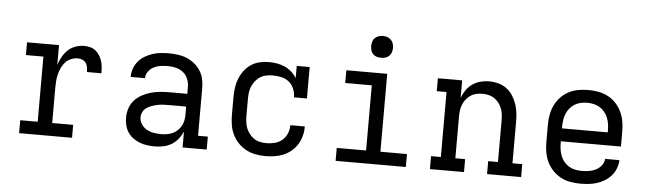

<svg xmlns="http://www.w3.org/2000/svg" viewBox="-47 -910 3694 1095"><g transform="rotate(5 1800.0 -362.5)"><path d="M87 0V-74H187V-447H87V-520H270V-407Q278 -431 290.5 -453.5Q303 -476 321.5 -493.5Q340 -511 364.5 -519.5Q389 -528 414 -528Q432 -528 449 -523.5Q466 -519 479.5 -508Q493 -497 502.5 -481.5Q512 -466 517 -449.5Q522 -433 523.5 -415.5Q525 -398 525 -381H442Q442 -394 440 -407.5Q438 -421 430.5 -432Q423 -443 410.5 -448.5Q398 -454 384 -454Q365 -454 346 -446.5Q327 -439 313.5 -424.5Q300 -410 291.5 -392Q283 -374 278 -354.5Q273 -335 271.5 -315Q270 -295 270 -276V-74H390V0Z M863 8Q841 8 819 5Q797 2 777 -6Q757 -14 739 -27Q721 -40 709 -58.5Q697 -77 692 -98.5Q687 -120 687 -142Q687 -169 695.5 -195Q704 -221 722 -241Q740 -261 764 -274Q788 -287 814 -294.5Q840 -302 867 -304.5Q894 -307 920 -307H1023V-347Q1023 -370 1014 -392.5Q1005 -415 986.5 -429.5Q968 -444 945 -449.5Q922 -455 899 -455Q878 -455 857.5 -452Q837 -449 819 -440Q801 -431 788 -413.5Q775 -396 775 -376V-375H693V-377Q693 -401 701.5 -424Q710 -447 725 -465Q740 -483 761 -495.5Q782 -508 804.5 -515.5Q827 -523 851 -525.5Q875 -528 899 -528Q925 -528 951 -524.5Q977 -521 1001 -511Q1025 -501 1045.5 -484.5Q1066 -468 1080 -446Q1094 -424 1099.5 -398.5Q1105 -373 1105 -347V-74H1161V0H1023V-91Q1013 -68 997 -48Q981 -28 959.5 -15Q938 -2 913 3Q888 8 863 8ZM895 -65Q912 -65 929 -68Q946 -71 961 -78Q976 -85 988.5 -97Q1001 -109 1009 -124Q1017 -139 1020 -155.5Q1023 -172 1023 -189V-234H921Q904 -234 888 -233Q872 -232 856.5 -228.5Q841 -225 825.5 -219.5Q810 -214 797 -205Q784 -196 776.5 -181Q769 -166 769 -150Q769 -129 781.5 -110.5Q794 -92 812.5 -82Q831 -72 852.5 -68.5Q874 -65 895 -65Z M1497 8Q1469 8 1440 2.5Q1411 -3 1386 -16.5Q1361 -30 1341 -51Q1321 -72 1308.5 -98Q1296 -124 1291.5 -152.5Q1287 -181 1287 -210V-310Q1287 -337 1290.5 -364Q1294 -391 1304 -416.5Q1314 -442 1330.5 -464Q1347 -486 1369.5 -501Q1392 -516 1418.5 -522Q1445 -528 1472 -528Q1495 -528 1518.5 -524Q1542 -520 1563 -510.5Q1584 -501 1601.5 -485.5Q1619 -470 1631 -450V-520H1705V-340H1631Q1631 -365 1621.5 -388.5Q1612 -412 1593 -427.5Q1574 -443 1549.5 -448.5Q1525 -454 1500 -454Q1482 -454 1463.5 -450.5Q1445 -447 1429.5 -437.5Q1414 -428 1402 -413.5Q1390 -399 1382.5 -382Q1375 -365 1372.5 -346.5Q1370 -328 1370 -310V-210Q1370 -192 1372.5 -173.5Q1375 -155 1382 -138.5Q1389 -122 1400.5 -107.5Q1412 -93 1427.5 -83Q1443 -73 1461 -69.5Q1479 -66 1497 -66Q1521 -66 1544.5 -72Q1568 -78 1586.5 -93.5Q1605 -109 1614.5 -131.5Q1624 -154 1624 -178V-180H1707V-177Q1707 -150 1700 -124.5Q1693 -99 1679 -76.5Q1665 -54 1644.5 -37Q1624 -20 1600 -10Q1576 0 1550 4Q1524 8 1497 8Z M1899 0V-74H2067V-447H1915V-520H2149V-74H2301V0ZM2106 -608Q2093 -608 2081 -611.5Q2069 -615 2060 -624Q2051 -633 2047.5 -645Q2044 -657 2044 -670Q2044 -683 2047.5 -695Q2051 -707 2060 -716Q2069 -725 2081 -729Q2093 -733 2106 -733Q2119 -733 2131 -729Q2143 -725 2152 -716Q2161 -707 2165 -695Q2169 -683 2169 -670Q2169 -657 2165 -645Q2161 -633 2152 -624Q2143 -615 2131 -611.5Q2119 -608 2106 -608Z M2634 0H2439V-74H2495V-446H2439V-520H2578V-420Q2587 -444 2601.5 -465Q2616 -486 2637 -500.5Q2658 -515 2682.5 -521.5Q2707 -528 2733 -528Q2759 -528 2785 -521Q2811 -514 2832 -498.5Q2853 -483 2867.5 -460.5Q2882 -438 2890.5 -413.5Q2899 -389 2902 -362.5Q2905 -336 2905 -310V-74H2961V0H2766V-74H2822V-310Q2822 -328 2820 -346Q2818 -364 2811.5 -380.5Q2805 -397 2794 -411.5Q2783 -426 2768 -436Q2753 -446 2735.5 -450Q2718 -454 2700 -454Q2682 -454 2664.5 -450Q2647 -446 2632 -436Q2617 -426 2606 -411.5Q2595 -397 2588.5 -380.5Q2582 -364 2580 -346Q2578 -328 2578 -310V-74H2634Z M3300 8Q3271 8 3242.5 3Q3214 -2 3188.5 -15.5Q3163 -29 3142.5 -50.5Q3122 -72 3109.5 -98Q3097 -124 3092 -152.5Q3087 -181 3087 -210V-310Q3087 -339 3092 -367.5Q3097 -396 3109.5 -422Q3122 -448 3142 -469.5Q3162 -491 3188 -504.5Q3214 -518 3242.5 -523Q3271 -528 3300 -528Q3329 -528 3357.5 -523Q3386 -518 3412 -504.5Q3438 -491 3458 -469.5Q3478 -448 3490.5 -422Q3503 -396 3508 -367.5Q3513 -339 3513 -310V-223H3169V-210Q3169 -191 3172 -173Q3175 -155 3182 -138Q3189 -121 3201 -106.5Q3213 -92 3229 -82.5Q3245 -73 3263.5 -69Q3282 -65 3300 -65Q3321 -65 3342 -68Q3363 -71 3382 -80.5Q3401 -90 3414.5 -107Q3428 -124 3429 -145H3511Q3510 -121 3501.5 -98Q3493 -75 3477 -56.5Q3461 -38 3440 -25Q3419 -12 3396 -4.5Q3373 3 3349 5.5Q3325 8 3300 8ZM3431 -297V-310Q3431 -328 3428 -346.5Q3425 -365 3418 -382Q3411 -399 3399 -413.5Q3387 -428 3371 -437.5Q3355 -447 3337 -451Q3319 -455 3300 -455Q3281 -455 3263 -451Q3245 -447 3229 -437.5Q3213 -428 3201 -413.5Q3189 -399 3182 -382Q3175 -365 3172 -346.5Q3169 -328 3169 -310V-297Z"/></g></svg>

Font: Iosevka HT Extended
Style: Regular
Weight: 400
Width: 7
Monospace: yes
Designer: Belleve Invis
Foundry: Belleve Invis
Version: Version 32.3.0; ttfautohint (v1.8.4)